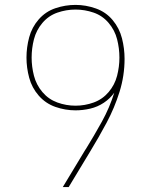

<svg xmlns="http://www.w3.org/2000/svg" viewBox="-20 -763 616 783"><path d="M236 0H260L347 -144Q383 -203 415 -263Q447 -323 467.5 -388.5Q488 -454 488 -523Q488 -565 477.5 -606.5Q467 -648 439.5 -681Q412 -714 371 -728.5Q330 -743 288 -743Q246 -743 206 -729.5Q166 -716 138 -684Q110 -652 99 -611Q88 -570 88 -528Q88 -487 99 -446Q110 -405 138 -373Q166 -341 206 -327Q246 -313 288 -313Q288 -313 288 -313Q288 -313 288 -313Q318 -313 348 -320Q378 -327 403.5 -344Q429 -361 446 -385Q427 -324 395.5 -267Q364 -210 330 -155Q330 -154 329 -154ZM288 -332Q250 -332 214 -345Q178 -358 153 -387.5Q128 -417 118.5 -454Q109 -491 109 -528Q109 -566 118.5 -603Q128 -640 153 -669.5Q178 -699 214 -711.5Q250 -724 288 -724Q326 -724 362 -711.5Q398 -699 423 -669.5Q448 -640 457.5 -603Q467 -566 467 -528Q467 -491 457.5 -454Q448 -417 423 -387.5Q398 -358 362 -345Q326 -332 288 -332Z"/></svg>

Font: Iosevka Sparkle Thin
Style: Regular
Weight: 100
Designer: Belleve Invis
Foundry: Belleve Invis
Version: Version 4.5.0; ttfautohint (v1.8.3)